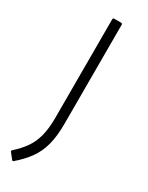

<svg xmlns="http://www.w3.org/2000/svg" viewBox="-182 -516 568 737"><g transform="rotate(30 101.5 -148.0)"><path d="M26 185Q22 187 19 183L0 159Q-2 157 -1.5 155Q-1 153 1 151Q29 126 47 100Q65 74 73.5 40.5Q82 7 82 -39V-476Q82 -479 83.5 -480.5Q85 -482 87 -482H118Q121 -482 122.5 -480.5Q124 -479 124 -476V-37Q124 17 114 55.5Q104 94 82.5 124.5Q61 155 26 185Z"/></g></svg>

Font: Sofia Sans Semi Condensed ExtraLight
Style: Regular
Weight: 250
Version: Version 4.100